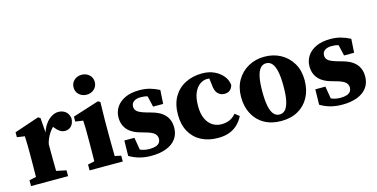

<svg xmlns="http://www.w3.org/2000/svg" viewBox="-74 -1098 2909 1482"><g transform="rotate(-15 1381.0 -357.0)"><path d="M27.1 0V-46.6L122.7 -66.6H227.7L323.2 -46.6V0ZM80.4 0Q81.4 -23 81.9 -60.5Q82.4 -98 82.9 -138.5Q83.4 -179 83.4 -210V-268.6Q83.4 -296.6 82.9 -314.6Q82.4 -332.7 81.9 -348.2Q81.4 -363.7 80.4 -383.7L19.1 -392.7V-432L216.5 -498.6L233.6 -487.9L242.8 -365V-363V-210Q242.8 -179 243.3 -138.5Q243.8 -98 244.3 -60.5Q244.8 -23 245.8 0ZM242.2 -274.5 206.7 -343.2H234.6Q247.1 -395.2 270 -429.6Q293 -463.9 321.5 -481.3Q350 -498.6 377.3 -498.6Q410.2 -498.6 434.1 -480.5Q458 -462.3 464.1 -424.8Q462.7 -386.3 442.9 -364.8Q423.1 -343.3 393.1 -343.3Q370.4 -343.3 352.3 -354.8Q334.1 -366.2 315.8 -389.5L286.7 -427.7L327.2 -413.3Q300.3 -393.6 276.2 -356.5Q252.1 -319.4 242.2 -274.5Z M495 0V-46.6L587.8 -66.6H663.2L760.3 -46.6V0ZM546.8 0Q547.8 -23 548.3 -60.5Q548.8 -98 549.3 -138.6Q549.8 -179.2 549.8 -210.3V-257.4Q549.8 -298.5 549.3 -326.1Q548.8 -353.6 546.8 -383.7L485.5 -392.7V-432L695 -498.6L712.1 -487.9L709.1 -342.7V-210.3Q709.1 -179.2 709.6 -138.6Q710.1 -98 710.6 -60.5Q711.1 -23 712.1 0ZM625.7 -569.9Q590.3 -569.9 565.7 -592.3Q541 -614.7 541 -649.6Q541 -684.5 565.7 -706.8Q590.3 -729 625.7 -729Q661.1 -729 685.8 -706.7Q710.4 -684.4 710.4 -649.8Q710.4 -615.1 685.8 -592.5Q661.1 -569.9 625.7 -569.9Z M985.2 15.1Q936.2 15.1 893.7 3.9Q851.3 -7.4 811.5 -30.7L813.8 -153.4H894.3L916.8 -19.5H863V-78.9Q895.1 -59.9 923.5 -49.8Q951.8 -39.8 985.8 -39.8Q1014.6 -39.8 1034.7 -46.1Q1054.7 -52.4 1064.9 -65.7Q1075.2 -78.9 1075.2 -98.8Q1075.2 -122.3 1057.5 -139.3Q1039.8 -156.3 990.7 -170.2L936.9 -185.8Q898.8 -197.7 871.6 -218.2Q844.5 -238.6 830.2 -268Q815.9 -297.4 815.9 -335Q815.9 -381.2 840.1 -418.1Q864.4 -455.1 910.8 -476.8Q957.2 -498.6 1024.6 -498.6Q1069.1 -498.6 1106.9 -488.5Q1144.6 -478.3 1183 -458.3L1176.2 -348.5H1095.8L1068.8 -466.1H1122.7V-411.1Q1095.9 -428.7 1075 -436Q1054.1 -443.4 1020.7 -443.4Q987.5 -443.4 966.8 -429.2Q946.2 -414.9 946.2 -387.5Q946.2 -366.5 962 -350.9Q977.9 -335.3 1029.7 -319.9L1078.4 -306Q1126.2 -292.3 1155.3 -270.1Q1184.4 -248 1197.9 -218.4Q1211.4 -188.9 1211.4 -151.2Q1211.4 -98.4 1184.1 -61.3Q1156.8 -24.2 1106.3 -4.5Q1055.9 15.1 985.2 15.1Z M1520 15.1Q1442.7 15.1 1385.3 -15.1Q1327.9 -45.3 1296.3 -102.1Q1264.7 -158.8 1264.7 -237.7Q1264.7 -321.5 1298.3 -379.6Q1331.8 -437.6 1391.2 -468.1Q1450.6 -498.6 1526.9 -498.6Q1580.4 -498.6 1623 -478.8Q1665.6 -459 1692 -425.9Q1718.4 -392.9 1721.6 -353Q1713.3 -326.3 1697.2 -313.6Q1681.1 -300.9 1654.3 -300.9Q1625.1 -300.9 1603 -321.8Q1581 -342.8 1577.4 -395.6L1568.2 -467L1641 -425.5Q1618.2 -436.7 1597 -441.8Q1575.9 -447 1552.1 -447Q1523.6 -447 1495.7 -428Q1467.9 -409 1449.9 -368.4Q1432 -327.8 1432 -262.5Q1432 -201.2 1450.8 -160.6Q1469.6 -120 1501.5 -100.2Q1533.4 -80.3 1572.8 -80.3Q1595.6 -80.3 1616 -85.5Q1636.3 -90.6 1654.7 -102.3Q1673.1 -113.9 1688.7 -132.9L1723.4 -105Q1703.7 -66.1 1675 -39.4Q1646.4 -12.6 1608.1 1.3Q1569.9 15.1 1520 15.1Z M2024.5 15.1Q1946.7 15.1 1889.6 -17.3Q1832.5 -49.8 1801.6 -108.5Q1770.7 -167.2 1770.7 -243.5Q1770.7 -320.8 1804.4 -378Q1838.1 -435.2 1895.6 -466.9Q1953 -498.6 2024.5 -498.6Q2095.9 -498.6 2153.4 -467.3Q2210.9 -436 2244.7 -378.7Q2278.6 -321.5 2278.6 -243.5Q2278.6 -165.7 2247.2 -107.4Q2215.8 -49.1 2159.1 -17Q2102.3 15.1 2024.5 15.1ZM2024.5 -37Q2052.6 -37 2071.3 -58.5Q2090 -80.1 2099.6 -125.1Q2109.2 -170.1 2109.2 -241.4Q2109.2 -312.9 2099.6 -357.8Q2090 -402.8 2071.3 -424.5Q2052.6 -446.2 2024.5 -446.2Q1996.4 -446.2 1977.7 -424.5Q1959 -402.8 1949.5 -357.8Q1940.1 -312.9 1940.1 -241.4Q1940.1 -170.1 1949.5 -125.1Q1959 -80.1 1977.7 -58.5Q1996.4 -37 2024.5 -37Z M2511.2 15.1Q2462.2 15.1 2419.7 3.9Q2377.3 -7.4 2337.5 -30.7L2339.8 -153.4H2420.3L2442.8 -19.5H2389V-78.9Q2421.1 -59.9 2449.5 -49.8Q2477.8 -39.8 2511.8 -39.8Q2540.6 -39.8 2560.7 -46.1Q2580.7 -52.4 2590.9 -65.7Q2601.2 -78.9 2601.2 -98.8Q2601.2 -122.3 2583.5 -139.3Q2565.8 -156.3 2516.7 -170.2L2462.9 -185.8Q2424.8 -197.7 2397.6 -218.2Q2370.5 -238.6 2356.2 -268Q2341.9 -297.4 2341.9 -335Q2341.9 -381.2 2366.1 -418.1Q2390.4 -455.1 2436.8 -476.8Q2483.2 -498.6 2550.6 -498.6Q2595.1 -498.6 2632.9 -488.5Q2670.6 -478.3 2709 -458.3L2702.2 -348.5H2621.8L2594.8 -466.1H2648.7V-411.1Q2621.9 -428.7 2601 -436Q2580.1 -443.4 2546.7 -443.4Q2513.5 -443.4 2492.8 -429.2Q2472.2 -414.9 2472.2 -387.5Q2472.2 -366.5 2488 -350.9Q2503.9 -335.3 2555.7 -319.9L2604.4 -306Q2652.2 -292.3 2681.3 -270.1Q2710.4 -248 2723.9 -218.4Q2737.4 -188.9 2737.4 -151.2Q2737.4 -98.4 2710.1 -61.3Q2682.8 -24.2 2632.3 -4.5Q2581.9 15.1 2511.2 15.1Z"/></g></svg>

Font: Source Serif 4 Variable
Style: Regular
Weight: 400
Designer: Frank Grießhammer
Foundry: Adobe
Version: Version 4.005;hotconv 1.1.0;makeotfexe 2.6.0